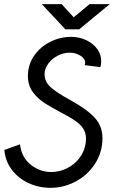

<svg xmlns="http://www.w3.org/2000/svg" viewBox="-20 -881 597 922"><path d="M1 -161 76 -188Q83 -126 127 -90.5Q171 -55 226 -55Q266 -55 302 -73Q338 -91 362.5 -123.5Q387 -156 392 -198Q393 -204 393 -216Q393 -249 372.5 -273.5Q352 -298 302 -325Q234 -361 198 -383.5Q162 -406 138 -438.5Q114 -471 114 -516Q114 -570 143.5 -613Q173 -656 221 -680Q269 -704 321 -704Q361 -704 394.5 -688Q428 -672 447 -645.5Q466 -619 466 -588Q466 -572 462 -559L387 -568Q389 -576 389 -580Q389 -600 365.5 -614Q342 -628 316 -628Q285 -628 257 -613.5Q229 -599 211.5 -575Q194 -551 194 -524Q194 -487 226.5 -459.5Q259 -432 315 -402L349 -382Q413 -344 442.5 -306.5Q472 -269 472 -218Q472 -150 436.5 -95Q401 -40 343.5 -9.5Q286 21 223 21Q165 21 115.5 -2.5Q66 -26 35.5 -67.5Q5 -109 1 -161ZM276 -861 334 -798 410 -861H507L360 -740H294L181 -861Z"/></svg>

Font: Bellota Text
Style: Bold Italic
Weight: 700
Italic angle: -7.5°
Designer: Kemie Guaida
Foundry: Kemie Guaida
Version: Version 4.001